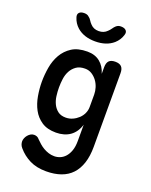

<svg xmlns="http://www.w3.org/2000/svg" viewBox="-185 -882 970 1232"><g transform="rotate(20 300.0 -266.0)"><path d="M412 -111Q404 -84 390 -63.5Q376 -43 357 -29.5Q338 -16 313.5 -9Q289 -2 261 -2Q201 -2 163 -27.5Q125 -53 103.5 -93Q82 -133 73.5 -182.5Q65 -232 65 -278Q65 -326 73.5 -376Q82 -426 105.5 -467Q129 -508 169.5 -534Q210 -560 275 -560Q327 -560 361 -532.5Q395 -505 409 -457V-502Q409 -532 422.5 -546Q436 -560 465 -560Q494 -560 507.5 -546Q521 -532 521 -502V0Q521 64 505.5 111.5Q490 159 460.5 190.5Q431 222 387 237.5Q343 253 287 253Q221 253 174 229.5Q127 206 94 167Q85 157 81 146Q77 135 77 124Q77 114 81.5 102.5Q86 91 94 81.5Q102 72 112.5 65.5Q123 59 136 59Q147 59 156 63Q165 67 172 76Q184 88 198 100.5Q212 113 228.5 122.5Q245 132 263.5 138Q282 144 303 144Q323 144 342.5 136Q362 128 377.5 110.5Q393 93 402.5 66Q412 39 412 0ZM287 -114Q312 -114 334 -124Q356 -134 373 -150Q390 -166 399.5 -187Q409 -208 409 -230V-316Q409 -339 401.5 -363Q394 -387 379.5 -406.5Q365 -426 344.5 -439Q324 -452 298 -452Q261 -452 238 -435.5Q215 -419 202 -394.5Q189 -370 185 -340Q181 -310 181 -281Q181 -252 185 -222.5Q189 -193 201 -169Q213 -145 233.5 -129.5Q254 -114 287 -114ZM133 -741Q126 -761 136.5 -773Q147 -785 171 -785Q181 -785 189 -782.5Q197 -780 202 -775Q214 -767 221.5 -754.5Q229 -742 240 -731Q261 -708 296 -708Q331 -708 353 -731Q364 -741 372 -753Q380 -765 389 -773Q396 -779 403.5 -782Q411 -785 422 -785Q446 -785 457 -773Q468 -761 461 -741Q450 -705 421 -679Q374 -638 297 -638Q220 -638 173 -679Q144 -705 133 -741Z"/></g></svg>

Font: Maple Mono SemiBold
Style: Regular
Weight: 600
Monospace: yes
Designer: subframe7536
Version: Version 7.000